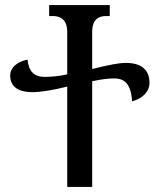

<svg xmlns="http://www.w3.org/2000/svg" viewBox="-20 -734 627 754"><path d="M474 -487C446 -487 407 -479 342 -463V-609C342 -661 371 -671 396 -671H411V-714H173V-671H188C212 -671 244 -661 244 -609V-442C214 -435 180 -432 156 -432C114 -432 93 -453 88 -500C45 -491 20 -467 20 -438C20 -395 49 -372 109 -372C135 -372 185 -379 244 -394V0H342V-415C380 -423 405 -426 428 -426C471 -426 494 -403 499 -336C539 -347 567 -373 567 -409C567 -460 535 -487 474 -487Z"/></svg>

Font: Noto Serif Georgian SemiCondensed
Style: Regular
Weight: 400
Width: 4
Designer: Monotype Design Team, Akaki Razmadze
Foundry: Google LLC
Version: Version 2.003